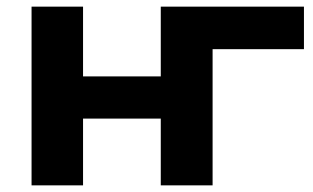

<svg xmlns="http://www.w3.org/2000/svg" viewBox="-20 -558 943 578"><path d="M895 -538H464V-328H230V-538H75V0H230V-201H464V0H620V-410H895Z"/></svg>

Font: AWKNG-Font
Style: Bold
Weight: 700
Designer: Awakening Church
Foundry: Awakening Church
Version: Version 1.700;PS 001.700;hotconv 1.0.88;makeotf.lib2.5.64775